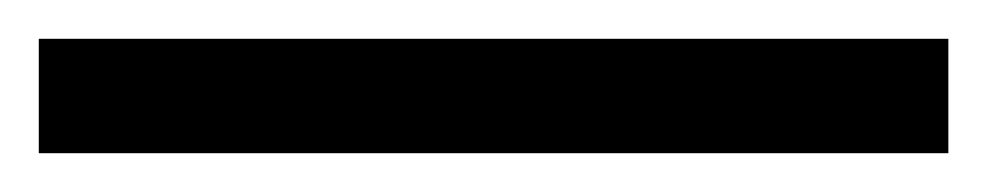

<svg xmlns="http://www.w3.org/2000/svg" viewBox="-25 -839 509 99"><path d="M-5 -760V-819H464V-760Z"/></svg>

Font: Noto Serif Gurmukhi
Style: Bold
Weight: 700
Designer: Vaibhav Singh and the Monotype Design Team
Foundry: Monotype Imaging Inc.
Version: Version 2.004; ttfautohint (v1.8.4.7-5d5b)